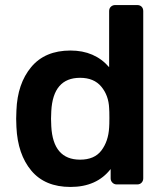

<svg xmlns="http://www.w3.org/2000/svg" viewBox="-20 -730 654 760"><path d="M259 10Q158 10 104 -54.5Q50 -119 45 -227L44 -260L45 -293Q49 -399 103.5 -464.5Q158 -530 259 -530Q355 -530 412 -464V-686Q412 -697 419 -703.5Q426 -710 436 -710H523Q534 -710 540.5 -703.5Q547 -697 547 -686V-24Q547 -14 540.5 -7Q534 0 523 0H442Q432 0 425 -7Q418 -14 418 -24V-61Q363 10 259 10ZM297 -98Q354 -98 381.5 -134.5Q409 -171 412 -225Q413 -237 413 -263Q413 -290 412 -302Q410 -352 381 -387Q352 -422 297 -422Q190 -422 183 -290L182 -260L183 -230Q190 -98 297 -98Z"/></svg>

Font: Rubik AZ
Style: Regular
Weight: 500
Designer: Hubert and Fischer
Foundry: Hubert & Fischer
Version: Version 2.000